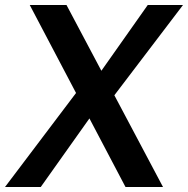

<svg xmlns="http://www.w3.org/2000/svg" viewBox="-29 -748 752 768"><path d="M90 -728H237L623 0H473ZM-9 0 294 -401 337 -286 134 0ZM361 -443 562 -728H703L411 -344Z"/></svg>

Font: Josefin Sans Thin SemiBold
Style: Italic
Weight: 600
Italic angle: -7°
Version: Version 2.000